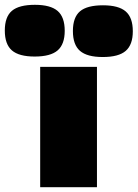

<svg xmlns="http://www.w3.org/2000/svg" viewBox="-117 -778 572 798"><path d="M286 0H50V-500H286ZM28 -758Q93 -758 122.5 -732.5Q152 -707 152 -650Q152 -594 122.5 -568.5Q93 -543 27 -543Q-38 -543 -67.5 -568.5Q-97 -594 -97 -651Q-97 -708 -67.5 -733Q-38 -758 28 -758ZM311 -756Q376 -756 405.5 -730.5Q435 -705 435 -648Q435 -592 405.5 -566.5Q376 -541 310 -541Q245 -541 215.5 -566.5Q186 -592 186 -649Q186 -706 215.5 -731Q245 -756 311 -756Z"/></svg>

Font: Fivo Sans Modern ExtBlk
Style: Regular
Weight: 950
Designer: Alexander Slobzheninov
Foundry: Alexander Slobzheninov
Version: 1.0